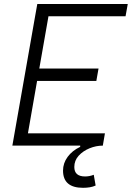

<svg xmlns="http://www.w3.org/2000/svg" viewBox="-20 -713 645 940"><path d="M386.7 206.5Q288.6 206.5 288.6 122.1Q288.6 85.9 311 55.2Q333.5 24.4 372.6 5.9V0H40.5L151.9 -633.3L162.6 -693.4H605.5L594.7 -633.3H217.3L172.4 -377.4H462.4L451.7 -316.9H161.6L116.7 -60.1H493.7L483.4 0H482.9Q450.7 0 418.7 12.9Q386.7 25.9 365.2 49.3Q343.8 72.8 343.8 104.5Q343.8 150.9 396.5 150.9Q418.9 150.9 439 142.6L448.2 195.3Q435.5 201.2 419.7 203.9Q403.8 206.5 386.7 206.5Z"/></svg>

Font: Cascadia Code Light
Style: Italic
Weight: 300
Italic angle: -10°
Monospace: yes
Designer: Aaron Bell
Foundry: Saja Typeworks
Version: Version 2404.023; ttfautohint (v1.8.4)